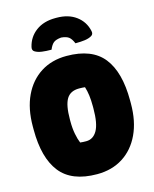

<svg xmlns="http://www.w3.org/2000/svg" viewBox="-140 -1051 930 1163"><g transform="rotate(-15 325.0 -469.5)"><path d="M250 -780Q216 -780 190.5 -783.5Q165 -787 148 -797Q132 -806 137 -827Q151 -887 199.5 -923Q248 -959 321 -959H329Q403 -959 451.5 -923Q500 -887 513 -827Q518 -806 502 -797Q485 -787 460 -783.5Q435 -780 400 -780Q388 -809 373 -821Q358 -833 325 -836Q292 -833 277 -821Q262 -809 250 -780ZM327 -720Q486 -720 558 -629Q630 -538 630 -360V-340Q630 -230 592 -149Q554 -68 485 -24Q416 20 323 20Q164 20 92 -71.5Q20 -163 20 -340V-360Q20 -471 58 -551.5Q96 -632 165 -676Q234 -720 327 -720ZM248 -330Q248 -287 255 -251Q262 -215 272 -192Q282 -191 290.5 -190.5Q299 -190 310 -190Q354 -190 378.5 -233Q403 -276 403 -371V-384Q403 -423 399 -453Q395 -483 387 -508Q379 -509 370 -509.5Q361 -510 350 -510Q295 -510 271.5 -471Q248 -432 248 -343Z"/></g></svg>

Font: Recursive Sn Csl St XBk
Style: Regular
Weight: 1000
Version: Version 1.079;hotconv 1.0.112;makeotfexe 2.5.65598; ttfautoh